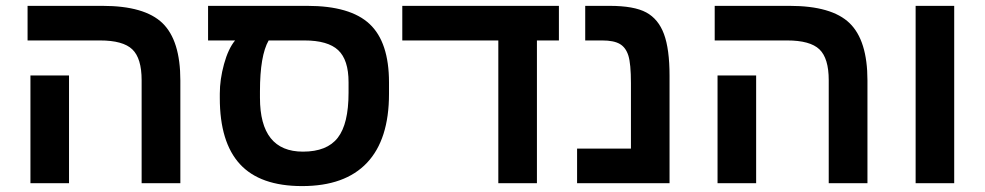

<svg xmlns="http://www.w3.org/2000/svg" viewBox="-20 -626 3365 656"><path d="M215.8 0H84V-368.2H215.8ZM596.2 0H463.9V-352.1Q463.9 -426.8 432.1 -457.3Q400.4 -487.8 321.8 -487.8H74.2V-606H330.1Q474.1 -606 535.2 -546.9Q596.2 -487.8 596.2 -351.1Z M731 -306.2Q731 -354.5 745.4 -407Q759.8 -459.5 783.2 -487.8H690.9V-606H1029.8Q1176.8 -606 1242.9 -543.9Q1309.1 -481.9 1309.1 -344.2V-305.2Q1309.1 -149.4 1233.9 -69.8Q1158.7 9.8 1012.2 9.8Q868.7 9.8 799.8 -65.2Q731 -140.1 731 -291ZM897.9 -487.8Q868.2 -436 868.2 -314V-292Q868.2 -107.9 1015.1 -107.9Q1097.2 -107.9 1134 -155.3Q1170.9 -202.6 1170.9 -309.1V-345.2Q1170.9 -421.4 1135.5 -454.6Q1100.1 -487.8 1020 -487.8Z M1814.5 0H1682.6V-487.8H1354.5V-606H1889.6V-487.8H1814.5Z M2267.6 0H1951.7V-118.2H2135.7V-341.8Q2135.7 -407.7 2127 -435.8Q2118.2 -463.9 2097.7 -475.8Q2077.1 -487.8 2037.6 -487.8H1979.5V-606H2062.5Q2146.5 -606 2188 -583.5Q2229.5 -561 2248.5 -509.8Q2267.6 -458.5 2267.6 -367.2Z M2563.5 0H2431.6V-368.2H2563.5ZM2943.8 0H2811.5V-352.1Q2811.5 -426.8 2779.8 -457.3Q2748 -487.8 2669.4 -487.8H2421.9V-606H2677.7Q2821.8 -606 2882.8 -546.9Q2943.8 -487.8 2943.8 -351.1Z M3108.4 -606H3240.2V0H3108.4Z"/></svg>

Font: Arial
Style: Bold
Weight: 700
Designer: Steve Matteson
Foundry: Ascender Corporation
Version: Version 2.00.3